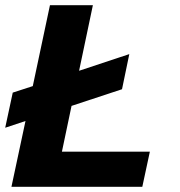

<svg xmlns="http://www.w3.org/2000/svg" viewBox="-20 -718 690 738"><path d="M29 -362 106 -387 172 -698H337L284 -446L477 -510L449 -375L255 -311L218 -135H556L527 0H24L78 -253L0 -227Z"/></svg>

Font: Azeret Mono
Style: Bold Italic
Weight: 700
Italic angle: -12°
Designer: Martin Vácha
Foundry: Displaay
Version: Version 1.000; Glyphs 3.0.3, build 3074